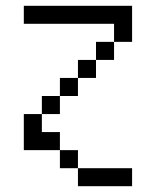

<svg xmlns="http://www.w3.org/2000/svg" viewBox="-20 -520 540 665"><path d="M437.5 125V62.5H250V125ZM250 62.5V0H187.5V62.5ZM187.5 0V-62.5H125V-125H62.5Q62.5 -125 62.5 0ZM125 -125H187.5V-187.5H125ZM187.5 -187.5H250V-250H187.5ZM250 -250H312.5V-312.5H250ZM312.5 -312.5H375V-375H312.5ZM375 -375H437.5Q437.5 -375 437.5 -500H62.5V-437.5H375Z"/></svg>

Font: UnifontExMono
Style: Regular
Weight: 500
Version: Version 15.0.06